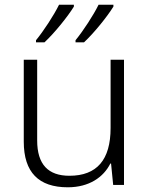

<svg xmlns="http://www.w3.org/2000/svg" viewBox="-20 -786 636 816"><path d="M462 -758V-766H399C377 -721 333 -654 301 -615V-606H337C380 -646 437 -717 462 -758ZM294 -758V-766H231C209 -721 165 -654 133 -615V-606H169C212 -646 269 -717 294 -758ZM507 -532H450V-242C450 -107 392 -39 275 -39C185 -39 138 -87 138 -189V-532H81V-184C81 -53 145 10 268 10C359 10 420 -33 449 -91H452L461 0H507Z"/></svg>

Font: Noto Sans Sinhala UI Light
Style: Regular
Weight: 300
Designer: Jelle Bosma - Monotype Design Team
Foundry: Monotype Imaging Inc.
Version: Version 2.006